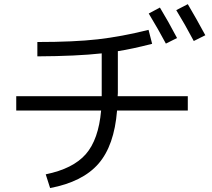

<svg xmlns="http://www.w3.org/2000/svg" viewBox="-20 -869 1040 941"><path d="M163.1 -663.1Q342.8 -663.1 459 -676.3Q575.2 -689.5 708 -722.7L725.6 -654.3Q627 -628.9 557.6 -618.2V-413.1Q557.6 -410.2 557.1 -404.8Q556.6 -399.4 556.6 -397.5H900.4V-327.1H553.7Q540 -155.3 462.4 -66.4Q384.8 22.5 225.6 52.7L204.1 -14.6Q337.9 -42 400.4 -113.3Q462.9 -184.6 475.6 -327.1H59.6V-397.5H478.5V-413.1V-607.4Q355.5 -593.8 163.1 -592.8ZM709 -802.7 763.7 -832Q804.7 -764.6 847.7 -682.6L793 -655.3Q756.8 -723.6 709 -802.7ZM843.8 -819.3 900.4 -848.6Q940.4 -781.2 986.3 -696.3L929.7 -668Q885.7 -751 843.8 -819.3Z"/></svg>

Font: Mgen+ 1c regular
Style: Regular
Weight: 400
Designer: [Source Han Sans]
Ryoko NISHIZUKA  (kana & ideographs); Paul D. Hunt (Latin, Greek & Cyrillic); Wenlong ZHANG  (bopomofo
Version: Version 1.059.20150602